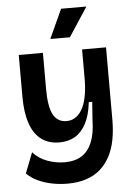

<svg xmlns="http://www.w3.org/2000/svg" viewBox="-60 -789 699 1006"><g transform="rotate(-5 289.0 -286.0)"><path d="M254 172Q215 172 175.5 164.5Q136 157 101 141Q66 125 41 100L83 -8Q113 26 158 42.5Q203 59 249 59Q304 59 339.5 36Q375 13 393.5 -33Q412 -79 413 -146L420 -244H402Q394 -174 370.5 -130.5Q347 -87 312 -67Q277 -47 231 -47Q174 -47 135.5 -76Q97 -105 77.5 -162Q58 -219 58 -302V-522H185V-332Q185 -239 207.5 -197Q230 -155 278 -155Q303 -155 323.5 -168Q344 -181 359 -206.5Q374 -232 382 -270Q390 -308 391 -358V-522H517V-141Q517 -84 507.5 -35Q498 14 477.5 52Q457 90 426 117Q395 144 352 158Q309 172 254 172ZM333 -591H230L300 -744H433Z"/></g></svg>

Font: Bricolage Grotesque 36pt SemiBold
Style: Regular
Weight: 600
Designer: Mathieu Triay
Foundry: Atelier Triay
Version: Version 1.001;gftools[0.9.33.dev8+g029e19f]